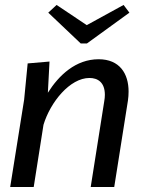

<svg xmlns="http://www.w3.org/2000/svg" viewBox="-20 -749 586 769"><path d="M498.3 -698.3 475 -729.2 327.5 -648.3 206.7 -729.2 173.3 -698.3 303.3 -575H328.3ZM20.8 0H115L154.2 -249.2C181.7 -340 260 -436.7 338.3 -436.7C371.7 -436.7 400 -419.2 400 -369.2C400 -361.7 399.2 -352.5 397.5 -343.3L343.3 0H437.5L492.5 -346.7C494.2 -358.3 495 -370.8 495 -382.5C495 -454.2 459.2 -511.7 375 -511.7C283.3 -511.7 215.8 -447.5 171.7 -377.5L178.3 -502.5L90.8 -495L76.7 -350Z"/></svg>

Font: Boon Medium
Style: Italic
Weight: 500
Italic angle: -9°
Designer: Sungsit Sawaiwan
Foundry: FontUni
Version: Version 3.0